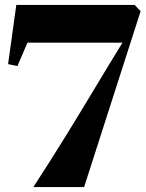

<svg xmlns="http://www.w3.org/2000/svg" viewBox="-20 -763 594 783"><path d="M323 0H116Q189.5 -113 251.5 -213.8Q313.5 -314.5 369.2 -407.5Q425 -500.5 479.5 -589H92L51 -493.5L13 -501.5L46.5 -743H529L553.5 -717.5Z"/></svg>

Font: Merriweather 144pt Black
Style: Regular
Weight: 900
Version: Version 2.100